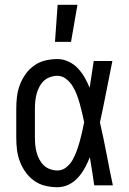

<svg xmlns="http://www.w3.org/2000/svg" viewBox="-20 -775 540 803"><path d="M220 8Q195 8 169.5 2Q144 -4 123 -19Q102 -34 87 -55Q72 -76 63 -100Q54 -124 51 -149Q48 -174 48 -200V-320Q48 -346 51 -371Q54 -396 63 -420Q72 -444 87 -465Q102 -486 123 -501Q144 -516 169.5 -522Q195 -528 220 -528Q244 -528 266.5 -517.5Q289 -507 305.5 -489.5Q322 -472 334 -451Q346 -430 355 -408Q359 -436 363.5 -464Q368 -492 372 -520H450Q437 -456 424.5 -391.5Q412 -327 398 -263Q413 -198 425.5 -132Q438 -66 452 0H374Q370 -29 365.5 -58Q361 -87 356 -116V-118Q347 -95 335 -73Q323 -51 306.5 -32.5Q290 -14 267.5 -3Q245 8 220 8ZM220 -62Q241 -62 257.5 -75.5Q274 -89 284 -107Q294 -125 301 -144.5Q308 -164 313.5 -183.5Q319 -203 323.5 -223.5Q328 -244 332 -264Q328 -283 323.5 -302.5Q319 -322 313.5 -341.5Q308 -361 301 -379.5Q294 -398 283.5 -415Q273 -432 256.5 -445Q240 -458 220 -458Q205 -458 189.5 -452.5Q174 -447 163 -436.5Q152 -426 144.5 -411.5Q137 -397 133 -382Q129 -367 127.5 -351.5Q126 -336 126 -320V-200Q126 -184 127.5 -168.5Q129 -153 133 -138Q137 -123 144.5 -108.5Q152 -94 163 -83.5Q174 -73 189.5 -67.5Q205 -62 220 -62ZM210 -600 221 -755H304L277 -600Z"/></svg>

Font: Iosevka Curly
Style: Regular
Weight: 400
Monospace: yes
Designer: Belleve Invis
Foundry: Belleve Invis
Version: Version 22.1.2; ttfautohint (v1.8.4)